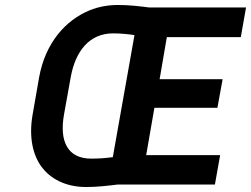

<svg xmlns="http://www.w3.org/2000/svg" viewBox="-20 -741 1008 771"><path d="M454 -721C414 -721 376 -714 341 -700C243 -660 162 -569 137 -430L111 -281C95 -190 112 -118 147 -71C182 -24 242 10 326 10C370 10 412 5 453 0H843L864 -118H567L600 -308H853L874 -423H621L650 -592H947L968 -711H579C541 -716 498 -721 454 -721ZM237 -281 264 -431C283 -537 340 -607 434 -607C464 -607 494 -604 520 -600L433 -110C405 -106 376 -104 346 -104C251 -104 218 -174 237 -281Z"/></svg>

Font: Asimov
Style: NarIt
Weight: 500
Designer: Google
Version: Version 2.000980; 2014